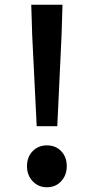

<svg xmlns="http://www.w3.org/2000/svg" viewBox="-20 -777 397 811"><path d="M135 -244 116 -628 112 -757H244L240 -628L222 -244ZM178 14Q142 14 118 -11.5Q94 -37 94 -75Q94 -114 118 -138.5Q142 -163 178 -163Q215 -163 238.5 -138.5Q262 -114 262 -75Q262 -37 238.5 -11.5Q215 14 178 14Z"/></svg>

Font: Noto Sans JP SemiBold
Style: Regular
Weight: 600
Designer: Ryoko NISHIZUKA  (kana, bopomofo & ideographs); Paul D. Hunt (Latin, Greek & Cyrillic); Sandoll Communications , Soo-you
Foundry: Adobe
Version: Version 2.004-H2;hotconv 1.0.118;makeotfexe 2.5.65603